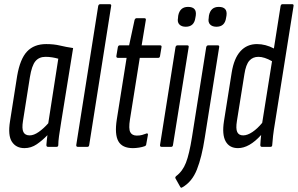

<svg xmlns="http://www.w3.org/2000/svg" viewBox="-20 -703 1425 919"><path d="M97 6Q57 6 37 -24.5Q17 -55 28 -123L62 -339Q76 -421 109.5 -456.5Q143 -492 201 -492Q238 -492 267 -485Q296 -478 330 -473L273 -120Q266 -77 262.5 -51.5Q259 -26 259 -9Q259 0 250 0H210Q202 0 202 -9Q203 -19 204 -31Q205 -43 207 -56Q183 -31 156 -12.5Q129 6 97 6ZM122 -55Q142 -55 165.5 -71.5Q189 -88 211 -113L259 -422Q245 -426 229.5 -428.5Q214 -431 198 -431Q167 -431 149.5 -410Q132 -389 123 -333L90 -124Q84 -87 92 -71Q100 -55 122 -55Z M353 0Q344 0 345 -9L450 -674Q452 -683 460 -683H505Q514 -683 512 -674L407 -9Q406 0 398 0Z M616 6Q565 6 546.5 -27Q528 -60 539 -131L586 -426H545Q536 -426 537 -435L544 -477Q546 -486 553 -486H598L624 -607Q627 -616 634 -616H670Q680 -616 678 -607L658 -486H746Q755 -486 753 -477L746 -435Q745 -426 737 -426H649L602 -131Q595 -87 603.5 -70.5Q612 -54 635 -54Q649 -54 660 -57Q671 -60 681 -64Q684 -66 686.5 -63.5Q689 -61 688 -57L680 -13Q680 -6 672 -3Q661 1 645.5 3.5Q630 6 616 6Z M754 0Q745 0 746 -9L820 -477Q822 -486 830 -486H876Q885 -486 883 -477L808 -9Q807 0 799 0ZM869 -575Q849 -575 838.5 -586Q828 -597 832 -617L833 -628Q841 -670 880 -670Q923 -670 917 -628L915 -617Q909 -575 869 -575Z M967 -477Q969 -486 977 -486H1022Q1031 -486 1029 -477L960 -43Q946 49 922.5 108.5Q899 168 852 194Q847 198 843 192L820 151Q817 146 823 140Q854 117 870 76Q886 35 899 -47ZM1016 -575Q996 -575 985.5 -586Q975 -597 979 -617L980 -628Q988 -670 1027 -670Q1070 -670 1064 -628L1062 -617Q1056 -575 1016 -575Z M1119 6Q1078 6 1060 -26.5Q1042 -59 1052 -123L1089 -356Q1100 -424 1131 -458Q1162 -492 1210 -492Q1251 -492 1291 -471L1323 -674Q1325 -683 1332 -683H1378Q1387 -683 1385 -674L1297 -120Q1290 -79 1287 -52.5Q1284 -26 1283 -9Q1283 0 1274 0H1234Q1226 0 1226 -9Q1226 -19 1227.5 -32Q1229 -45 1230 -57Q1173 6 1119 6ZM1114 -124Q1108 -87 1115.5 -71Q1123 -55 1144 -55Q1164 -55 1188 -71Q1212 -87 1235 -115L1282 -410Q1245 -431 1217 -431Q1190 -431 1173.5 -412.5Q1157 -394 1150 -349Z"/></svg>

Font: Sofia Sans Extra Condensed
Style: Italic
Weight: 400
Italic angle: -9°
Designer: Botio Nikoltchev, Ani Petrova
Foundry: lettersoup
Version: Version 4.101; ttfautohint (v1.8.4.7-5d5b)